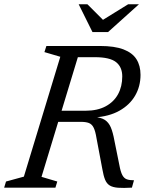

<svg xmlns="http://www.w3.org/2000/svg" viewBox="-38 -904 711 925"><path d="M374 -370.5Q431.5 -370.5 471 -391.8Q510.5 -413 530.8 -450.2Q551 -487.5 551 -536Q551 -581 521 -604.8Q491 -628.5 419 -628.5H281.5L299.5 -682.5H443.5Q514 -682.5 557 -666Q600 -649.5 619.5 -618.5Q639 -587.5 639 -543.5Q639 -488 613 -443.2Q587 -398.5 537.2 -370.5Q487.5 -342.5 414.5 -338V-341Q448 -338.5 466.8 -326.5Q485.5 -314.5 495.8 -290.5Q506 -266.5 513 -227.5L537 -109Q543 -76 551.5 -60.2Q560 -44.5 573.5 -40Q587 -35.5 607.5 -35.5L597.5 0Q556.5 2.5 530.8 0.5Q505 -1.5 490.5 -10.5Q476 -19.5 468.2 -38.5Q460.5 -57.5 455 -89.5L427 -238Q421.5 -272.5 413 -289.2Q404.5 -306 390 -311.5Q375.5 -317 351 -317H187.5L203.5 -370.5ZM162 -52 238 -29.5 229 0H-18L-9 -29.5L77 -53L252.5 -630.5L176 -653L185.5 -682.5H353.5ZM631.5 -883.5 482.5 -749.5H407.5L341 -883.5H383L464 -802.5H448.5L579.5 -883.5Z"/></svg>

Font: Newsreader
Style: Italic
Weight: 400
Italic angle: -17°
Designer: Hugues Gentile
Foundry: Production Type
Version: Version 1.003